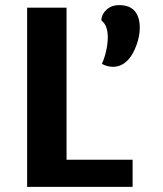

<svg xmlns="http://www.w3.org/2000/svg" viewBox="-20 -730 637 750"><path d="M498 -106V0H86V-700H240V-106ZM378 -481Q387 -499 394 -528.5Q401 -558 401 -584Q401 -632 376 -650Q376 -673 395.5 -691.5Q415 -710 446 -710Q486 -710 506 -687Q526 -664 526 -622Q526 -589 513 -553.5Q500 -518 482 -498Q456 -469 421 -469Q410 -469 397.5 -472.5Q385 -476 378 -481Z"/></svg>

Font: Krub
Style: Bold
Weight: 700
Version: Version 1.000; ttfautohint (v1.6)